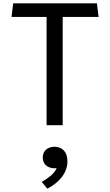

<svg xmlns="http://www.w3.org/2000/svg" viewBox="-20 -750 660 1150"><path d="M355.5 0V-648.5H570.5L560.5 -730H59L49 -648.5H259V0ZM307.5 258C311.5 258 315.5 257.5 319.5 257C304 292.5 269 316 230 339.5L263.5 380C325.5 348.5 384 292 384 216C384 156.5 349.5 129 306.5 129C267 129 236 152.5 236 193.5C236 233.5 265.5 258 307.5 258Z"/></svg>

Font: Monaspace Argon
Style: Regular
Weight: 400
Designer: Riley Cran & the Lettermatic Team
Foundry: Lettermatic
Version: Version 1.200 (Monaspace Argon)